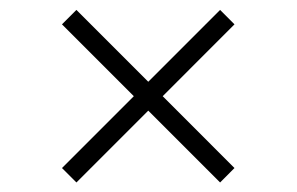

<svg xmlns="http://www.w3.org/2000/svg" viewBox="-20 -554 610 395"><path d="M285 -326.4 137.2 -178.6 107.5 -208.3 255.3 -356.1 107.5 -503.9 137.2 -533.6 285 -385.8 432.8 -533.6 462.4 -503.9 314.7 -356.1 462.4 -208.3 432.8 -178.6Z"/></svg>

Font: Tap Sans
Style: Regular
Weight: 400
Designer: Tap Payments
Foundry: Tap Payments
Version: Version 1.001;Glyphs 3.1.2 (3151)